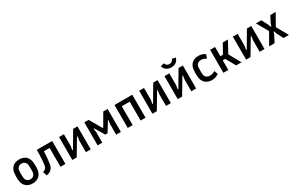

<svg xmlns="http://www.w3.org/2000/svg" viewBox="185 -2177 5542 3647"><g transform="rotate(-30 2956.5 -354.0)"><path d="M267 11C389 11 459 -63 473 -163C477 -195 479 -223 479 -251C479 -279 477 -308 473 -341C460 -442 389 -515 267 -515C144 -515 74 -441 61 -341C57 -308 55 -279 55 -251C55 -223 57 -195 61 -163C73 -63 144 11 267 11ZM267 -80C203 -80 169 -123 164 -174C158 -229 159 -272 163 -329C167 -380 203 -424 267 -424C331 -424 365 -380 370 -329C375 -271 375 -229 370 -174C365 -123 331 -80 267 -80Z M542 -80 571 11C652 -3 713 -48 729 -142C739 -207 750 -299 753 -414H879V0H987V-504H650C648 -323 642 -224 626 -154C616 -113 584 -90 542 -80Z M1138 0H1234L1433 -334C1440 -346 1450 -340 1448 -329L1436 -255V0H1542V-504H1447L1246 -163C1240 -153 1230 -159 1231 -168L1244 -244V-504H1138Z M1693 0H1796V-234L1785 -305C1783 -314 1793 -320 1799 -309L1921 -105H1972L2097 -309C2104 -320 2112 -314 2111 -305L2100 -234V0H2203V-504H2108L1958 -245C1952 -235 1944 -235 1937 -245L1788 -504H1693Z M2354 0H2462V-414H2636V0H2744V-504H2354Z M2895 0H2991L3190 -334C3197 -346 3207 -340 3205 -329L3193 -255V0H3299V-504H3204L3003 -163C2997 -153 2987 -159 2988 -168L3001 -244V-504H2895Z M3450 0H3546L3745 -334C3752 -346 3762 -340 3760 -329L3748 -255V0H3854V-504H3759L3558 -163C3552 -153 3542 -159 3543 -168L3556 -244V-504H3450ZM3649 -582C3734 -582 3792 -624 3814 -701L3737 -721C3723 -679 3695 -655 3649 -655C3603 -655 3575 -679 3561 -721L3484 -701C3506 -624 3564 -582 3649 -582Z M4199 13C4254 13 4299 -1 4348 -35L4319 -114C4281 -90 4244 -80 4204 -80C4136 -80 4098 -122 4094 -173C4089 -230 4090 -272 4094 -330C4098 -381 4136 -424 4203 -424C4248 -424 4279 -411 4314 -387L4344 -470C4303 -500 4259 -516 4198 -516C4075 -516 4005 -442 3992 -341C3988 -308 3986 -280 3986 -252C3986 -224 3988 -195 3992 -162C4004 -62 4075 13 4199 13Z M4451 0H4559V-210H4614L4731 0H4849L4707 -257L4842 -504H4729L4615 -300H4559V-504H4451Z M4950 0H5046L5245 -334C5252 -346 5262 -340 5260 -329L5248 -255V0H5354V-504H5259L5058 -163C5052 -153 5042 -159 5043 -168L5056 -244V-504H4950Z M5455 0H5574L5650 -147L5665 -193C5668 -202 5677 -202 5681 -193L5696 -147L5771 0H5889L5747 -252L5889 -504H5771L5696 -357L5681 -311C5677 -302 5668 -302 5665 -311L5650 -357L5574 -504H5455L5599 -252Z"/></g></svg>

Font: Finlandica Medium
Style: Regular
Weight: 500
Designer: Niklas Ekholm, Juho Hiilivirta, Jaakko Suomalainen
Foundry: Helsinki Type Studio
Version: Version 2.000;Glyphs 3.2 (3202)